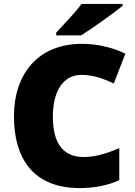

<svg xmlns="http://www.w3.org/2000/svg" viewBox="-20 -947 689 977"><path d="M604 -917V-927H395C362 -882 300 -818 266 -781V-767H393C447 -801 557 -879 604 -917ZM395 -566C455 -566 507 -547 559 -522L618 -674C545 -709 466 -724 397 -724C174 -724 51 -571 51 -355C51 -138 152 10 385 10C459 10 524 -2 587 -30V-193C527 -168 469 -148 406 -148C300 -148 249 -219 249 -354C249 -487 304 -566 395 -566Z"/></svg>

Font: Noto Sans Malayalam Black
Style: Regular
Weight: 900
Designer: Jelle Bosma - Monotype Design Team
Foundry: Monotype Imaging Inc.
Version: Version 2.104